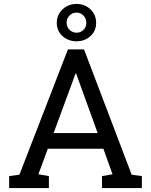

<svg xmlns="http://www.w3.org/2000/svg" viewBox="-20 -964 772 984"><path d="M26.9 0ZM271 -847.2Q271 -888.2 300.5 -916Q330.1 -943.8 372.6 -943.8Q414.1 -943.8 443.4 -916.3Q472.7 -888.7 472.7 -847.2Q472.7 -805.2 443.4 -778.8Q414.1 -752.4 372.6 -752.4Q330.1 -752.4 300.5 -778.8Q271 -805.2 271 -847.2ZM321.3 -847.2Q321.3 -826.2 336.4 -811.3Q351.6 -796.4 372.6 -796.4Q393.1 -796.4 407.7 -810.8Q422.4 -825.2 422.4 -847.2Q422.4 -869.1 407.7 -884.3Q393.1 -899.4 372.6 -899.4Q351.1 -899.4 336.2 -884.3Q321.3 -869.1 321.3 -847.2ZM26.9 -61.5 79.6 -68.8 328.1 -710.9H410.6L654.8 -68.8L707 -61.5V0H502.9V-61.5L556.6 -70.8L509.8 -201.7H225.1L176.8 -70.8L230.5 -61.5V0H26.9ZM254.9 -282.2H480.5L370.1 -587.4H367.2Z"/></svg>

Font: TypoPRO Roboto Slab
Style: Regular
Weight: 400
Designer: Google
Version: Version 1.100263; 2013; ttfautohint (v0.94.20-1c74) -l 8 -r 